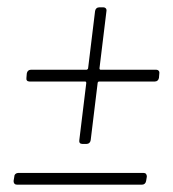

<svg xmlns="http://www.w3.org/2000/svg" viewBox="-20 -539 470 523"><path d="M251 -353 270 -509C271 -515 267 -519 262 -519H250C244 -519 240 -515 239 -509L220 -353C220 -351 217 -349 216 -349H64C58 -349 54 -345 53 -339L52 -327C51 -321 54 -317 60 -317H212C214 -317 215 -315 215 -313L196 -157C195 -151 198 -147 204 -147H216C222 -147 226 -151 227 -157L246 -313C246 -315 248 -317 250 -317H402C408 -317 412 -321 413 -327L414 -339C415 -345 411 -349 406 -349H254C252 -349 251 -351 251 -353ZM26 -36H367C373 -36 377 -40 378 -46L380 -58C380 -64 377 -68 371 -68H30C24 -68 19 -64 19 -58L17 -46C17 -40 20 -36 26 -36Z"/></svg>

Font: Barlow Condensed ExtraLight
Style: Italic
Weight: 275
Width: 3
Italic angle: -7°
Designer: Jeremy Tribby
Foundry: Tribby Type
Version: Version 1.422;hotconv 1.0.109;makeotfexe 2.5.65596